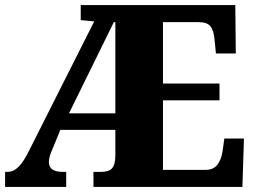

<svg xmlns="http://www.w3.org/2000/svg" viewBox="-20 -734 1002 754"><path d="M0 0V-59H9Q33 -59 52.5 -78.5Q72 -98 92 -138L350 -650L297 -655V-714H904L906 -524H828L823 -574Q820 -613 807 -630Q794 -647 761 -647H620V-406H842V-340H620V-67H788Q818 -67 833.5 -87Q849 -107 854 -140L861 -190H938L932 0H347V-59H378Q408 -59 420.5 -73.5Q433 -88 433 -125V-224H217L187 -151Q172 -119 172 -98Q172 -59 226 -59H240V0ZM251 -289H433V-647H427Z"/></svg>

Font: Noto Serif Armenian SemiCondensed Black
Style: Regular
Weight: 900
Width: 4
Designer: Monotype Design Team
Foundry: Monotype Imaging Inc.
Version: Version 2.008; ttfautohint (v1.8.4.7-5d5b)